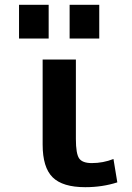

<svg xmlns="http://www.w3.org/2000/svg" viewBox="-20 -767 546 797"><path d="M295 -520V-190Q295 -129 308.5 -109.5Q322 -90 361 -90Q408 -90 451 -107L467 -10Q405 10 334 10Q240 10 198.5 -31Q157 -72 157 -167V-520ZM269 -607V-747H392V-607ZM59 -607V-747H182V-607Z"/></svg>

Font: Mplus 1p Bold
Style: Bold
Weight: 700
Version: Version 1.061